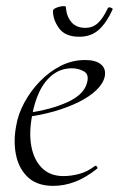

<svg xmlns="http://www.w3.org/2000/svg" viewBox="-20 -595 388 627"><path d="M154 12Q102 12 72 -15.5Q42 -43 32.5 -88Q23 -133 33 -185Q39 -222 59.5 -260Q80 -298 110.5 -329.5Q141 -361 178.5 -380Q216 -399 258 -399Q293 -399 310 -384.5Q327 -370 322 -345Q317 -322 294.5 -300.5Q272 -279 236.5 -261.5Q201 -244 157.5 -231.5Q114 -219 67 -213L69 -226Q147 -237 200.5 -261.5Q254 -286 264 -324Q272 -352 254 -362Q236 -372 215 -372Q179 -372 152 -351Q125 -330 108.5 -295Q92 -260 85 -218Q74 -161 82.5 -116.5Q91 -72 117.5 -46Q144 -20 187 -20Q212 -20 238.5 -27Q265 -34 290 -53Q293 -55 296.5 -51Q300 -47 297 -44Q259 -14 224 -1Q189 12 154 12ZM239 -475Q193 -475 173 -502.5Q153 -530 153 -559Q153 -564 159.5 -567.5Q166 -571 174 -573Q182 -575 188.5 -575Q195 -575 195 -572Q197 -542 213 -523Q229 -504 259 -504Q282 -504 299 -519Q316 -534 332 -568Q335 -573 342 -570Q349 -567 348 -565Q329 -522 303.5 -498.5Q278 -475 239 -475Z"/></svg>

Font: Cormorant Light Light
Style: Italic
Weight: 300
Italic angle: -10°
Version: Version 4.000